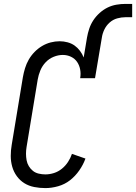

<svg xmlns="http://www.w3.org/2000/svg" viewBox="-20 -954 696 982"><path d="M212 8Q183 8 155 2.5Q127 -3 104.5 -17Q82 -31 66 -53Q50 -75 42.5 -101.5Q35 -128 35 -156.5Q35 -185 40 -214L97 -559Q101 -582 108 -605Q115 -628 127 -649Q139 -670 156.5 -688Q174 -706 195 -718.5Q216 -731 239 -737Q262 -743 285 -743Q306 -743 326 -737.5Q346 -732 361.5 -721Q377 -710 389 -694Q401 -678 408 -660L425 -762Q429 -785 436.5 -807.5Q444 -830 457.5 -850.5Q471 -871 490 -888Q509 -905 530.5 -915.5Q552 -926 575.5 -930Q599 -934 621 -934H656V-866H622Q601 -866 579.5 -860Q558 -854 541 -839Q524 -824 514 -803.5Q504 -783 501 -762L466 -554H390Q394 -577 390 -598.5Q386 -620 374.5 -637Q363 -654 343.5 -663.5Q324 -673 301 -673Q278 -673 254.5 -663.5Q231 -654 213.5 -635.5Q196 -617 186.5 -594Q177 -571 173 -548L116 -203Q113 -185 113 -168Q113 -151 116 -134.5Q119 -118 127.5 -104Q136 -90 148.5 -80Q161 -70 178 -66Q195 -62 212 -62Q234 -62 256 -69Q278 -76 296.5 -91Q315 -106 328 -126Q341 -146 348 -167L417 -143Q406 -112 385.5 -82.5Q365 -53 338 -32Q311 -11 277.5 -1.5Q244 8 212 8Z"/></svg>

Font: Iosevka Curly Slab
Style: Italic
Weight: 400
Italic angle: -9°
Monospace: yes
Designer: Belleve Invis
Foundry: Belleve Invis
Version: Version 22.1.2; ttfautohint (v1.8.4)